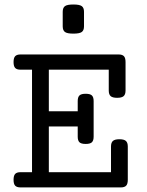

<svg xmlns="http://www.w3.org/2000/svg" viewBox="-20 -817 640 837"><path d="M346.2 -765.6V-702.1Q346.2 -684.6 336.4 -677.5Q326.7 -670.4 299.8 -670.4Q272.9 -670.4 263.2 -677.5Q253.4 -684.6 253.4 -702.1V-765.6Q253.4 -783.2 263.2 -790.3Q272.9 -797.4 299.8 -797.4Q326.7 -797.4 336.4 -790.3Q346.2 -783.2 346.2 -765.6ZM537.1 -178.2V-33.2Q537.1 -15.1 530 -7.6Q522.9 0 506.3 0H69.8Q53.2 0 46.1 -7.6Q39.1 -15.1 39.1 -33.2Q39.1 -51.3 46.1 -58.8Q53.2 -66.4 69.8 -66.4H119.6V-513.2H69.8Q53.2 -513.2 46.1 -520.8Q39.1 -528.3 39.1 -546.4Q39.1 -564.5 46.1 -572Q53.2 -579.6 69.8 -579.6H496.6Q513.2 -579.6 520.3 -572Q527.3 -564.5 527.3 -546.4V-422.4Q527.3 -405.3 519 -397.9Q510.7 -390.6 490.7 -390.6Q470.7 -390.6 462.4 -397.9Q454.1 -405.3 454.1 -422.4V-513.2H192.9V-332H318.8V-376.5Q318.8 -393.6 326.4 -400.9Q334 -408.2 353.5 -408.2Q373 -408.2 380.6 -400.9Q388.2 -393.6 388.2 -376.5V-221.2Q388.2 -204.1 380.6 -196.8Q373 -189.5 353.5 -189.5Q334 -189.5 326.4 -196.8Q318.8 -204.1 318.8 -221.2V-265.6H192.9V-66.4H463.9V-178.2Q463.9 -195.3 472.2 -202.6Q480.5 -210 500.5 -210Q520.5 -210 528.8 -202.6Q537.1 -195.3 537.1 -178.2Z"/></svg>

Font: Courier Prime
Style: Regular
Weight: 400
Designer: Alan Dague-Greene, Quote-Unquote Apps
Foundry: Quote-Unquote Apps
Version: Version 3.018